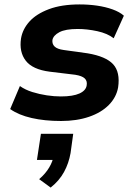

<svg xmlns="http://www.w3.org/2000/svg" viewBox="-20 -536 612 868"><path d="M256 11Q182 11 123 -2.5Q64 -16 26 -43L70 -147Q94 -130 126 -120Q158 -110 191.5 -105Q225 -100 255 -100Q310 -100 339.5 -113.5Q369 -127 372 -151Q375 -170 363 -181.5Q351 -193 320 -198L204 -212Q127 -222 96.5 -261.5Q66 -301 75 -362Q82 -404 113 -438.5Q144 -473 201 -494.5Q258 -516 340 -516Q381 -516 419 -510.5Q457 -505 489 -493.5Q521 -482 540 -465L494 -363Q466 -385 420 -395Q374 -405 331 -405Q276 -405 248.5 -390.5Q221 -376 217 -355Q215 -337 227 -325.5Q239 -314 268 -310L376 -295Q459 -281 491.5 -245.5Q524 -210 514 -141Q506 -96 472 -61.5Q438 -27 382.5 -8Q327 11 256 11ZM209 312 157 274Q186 249 202.5 221Q219 193 222 169L247 187H147L165 69H311L299 156Q291 202 269.5 241.5Q248 281 209 312Z"/></svg>

Font: Nunito Sans 6pt ExtraBold
Style: Italic
Weight: 800
Italic angle: -9°
Version: Version 3.101;gftools[0.9.27]